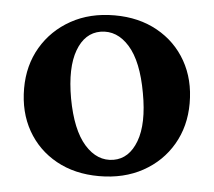

<svg xmlns="http://www.w3.org/2000/svg" viewBox="-42 -513 634 570"><g transform="rotate(5 275.5 -228.0)"><path d="M278 -468.5Q350 -468.5 405.2 -437.8Q460.5 -407 491.2 -352.8Q522 -298.5 522 -227.5Q522 -159 490.5 -105Q459 -51 402.8 -20Q346.5 11 272.5 11Q200 11 145 -19.5Q90 -50 59.2 -104.2Q28.5 -158.5 28.5 -229.5Q28.5 -298 60.2 -352Q92 -406 148 -437.2Q204 -468.5 278 -468.5ZM311.5 -41Q357.5 -49 377.5 -102.5Q397.5 -156 381 -246Q364.5 -339 326.5 -381.8Q288.5 -424.5 240 -416.5Q193.5 -408.5 173.8 -355.2Q154 -302 170 -211.5Q187 -119 225.2 -76Q263.5 -33 311.5 -41Z"/></g></svg>

Font: Fraunces 72pt Soft SemiBold
Style: Regular
Weight: 600
Version: Version 1.000;[b76b70a41]